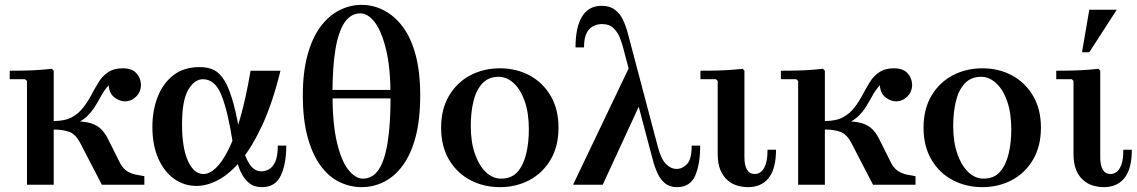

<svg xmlns="http://www.w3.org/2000/svg" viewBox="-20 -760 4677 790"><path d="M91 0V-427L83 -434H20V-469Q46 -469 76.5 -469.5Q107 -470 137 -472Q167 -474 193 -477L201 -469V0ZM399 0 312 -168Q292 -208 265 -217.5Q238 -227 201 -227V-262H263Q309 -262 339 -256.5Q369 -251 389.5 -234.5Q410 -218 426 -185L475 -87Q486 -67 502 -56.5Q518 -46 536.5 -42Q555 -38 574 -35V0ZM201 -238V-262Q247 -262 275.5 -277.5Q304 -293 323 -318Q342 -343 356.5 -370.5Q371 -398 386.5 -423Q402 -448 425.5 -463.5Q449 -479 485 -479Q522 -479 540.5 -459.5Q559 -440 560 -412Q560 -382 540 -362.5Q520 -343 494 -343Q472 -343 451 -359Q430 -375 427 -409Q409 -389 396.5 -366Q384 -343 370 -320.5Q356 -298 335.5 -279Q315 -260 283 -249Q251 -238 201 -238Z M789 5Q737 5 696 -24.5Q655 -54 631 -108.5Q607 -163 607 -238Q607 -306 629 -362Q651 -418 694 -451Q737 -484 802 -484Q836 -484 861 -471.5Q886 -459 905.5 -425.5Q925 -392 941.5 -330.5Q958 -269 973 -171H938Q918 -301 891.5 -367.5Q865 -434 815 -434Q780 -434 754.5 -390.5Q729 -347 729 -248Q729 -151 753.5 -97.5Q778 -44 817 -44Q842 -44 868 -68.5Q894 -93 920 -144.5Q946 -196 969 -276.5Q992 -357 1011 -469H1134Q1102 -338 1060 -247Q1018 -156 972 -100.5Q926 -45 879 -20Q832 5 789 5ZM1058 10Q1024 10 1003 -8.5Q982 -27 969.5 -55Q957 -83 950.5 -114.5Q944 -146 938 -171H973Q987 -115 1006.5 -85Q1026 -55 1056 -55Q1072 -55 1087.5 -64Q1103 -73 1113 -95.5Q1123 -118 1123 -161H1158Q1158 -86 1135.5 -38Q1113 10 1058 10Z M1468 10Q1420 10 1376 -11.5Q1332 -33 1298.5 -79Q1265 -125 1245.5 -196.5Q1226 -268 1226 -368Q1226 -464 1245.5 -534.5Q1265 -605 1298.5 -650Q1332 -695 1376 -717.5Q1420 -740 1468 -740Q1516 -740 1559.5 -717.5Q1603 -695 1637 -650Q1671 -605 1690 -534.5Q1709 -464 1709 -368Q1709 -268 1690 -196.5Q1671 -125 1637 -79Q1603 -33 1559.5 -11.5Q1516 10 1468 10ZM1473 -25Q1513 -25 1538 -62Q1563 -99 1575 -174Q1587 -249 1587 -360Q1587 -480 1568.5 -556Q1550 -632 1522 -668.5Q1494 -705 1463 -705Q1423 -705 1397.5 -667Q1372 -629 1360 -555.5Q1348 -482 1348 -375Q1348 -251 1366.5 -173.5Q1385 -96 1414 -60.5Q1443 -25 1473 -25ZM1290 -390H1637V-355H1290Z M2037 -479Q2104 -479 2158.5 -450Q2213 -421 2245.5 -366Q2278 -311 2278 -235Q2278 -158 2245.5 -103Q2213 -48 2158.5 -19Q2104 10 2037 10Q1970 10 1915 -19Q1860 -48 1827.5 -103Q1795 -158 1795 -235Q1795 -311 1827.5 -366Q1860 -421 1915 -450Q1970 -479 2037 -479ZM2042 -25Q2085 -25 2109.5 -53Q2134 -81 2145 -127Q2156 -173 2156 -227Q2156 -295 2139 -343.5Q2122 -392 2093.5 -418Q2065 -444 2032 -444Q1990 -444 1964.5 -416.5Q1939 -389 1928 -343Q1917 -297 1917 -242Q1917 -175 1934.5 -126Q1952 -77 1980 -51Q2008 -25 2042 -25Z M2573 -492 2621 -349 2460 0H2338ZM2826 -161H2861Q2861 -85 2840.5 -37.5Q2820 10 2765 10Q2735 10 2716 -6Q2697 -22 2685.5 -47Q2674 -72 2666.5 -101Q2659 -130 2652 -155L2542 -571Q2539 -582 2531 -603.5Q2523 -625 2505.5 -643Q2488 -661 2456 -661Q2440 -661 2423 -653.5Q2406 -646 2394.5 -625.5Q2383 -605 2383 -565H2348Q2348 -648 2375 -692Q2402 -736 2455 -736Q2489 -736 2510 -720Q2531 -704 2543 -679Q2555 -654 2562.5 -625.5Q2570 -597 2577 -571L2687 -155Q2700 -106 2720 -85.5Q2740 -65 2764 -65Q2788 -65 2807 -85Q2826 -105 2826 -161Z M3058 10Q3037 10 3015 4Q2993 -2 2974.5 -17.5Q2956 -33 2944.5 -59.5Q2933 -86 2933 -128V-427L2926 -434H2862V-469Q2888 -469 2918.5 -469.5Q2949 -470 2979.5 -472Q3010 -474 3036 -477L3043 -469V-113Q3043 -80 3053.5 -62Q3064 -44 3086 -44Q3099 -44 3110.5 -52.5Q3122 -61 3130 -82.5Q3138 -104 3138 -144H3173Q3173 -66 3143 -28Q3113 10 3058 10Z M3264 0V-427L3256 -434H3193V-469Q3219 -469 3249.5 -469.5Q3280 -470 3310 -472Q3340 -474 3366 -477L3374 -469V0ZM3572 0 3485 -168Q3465 -208 3438 -217.5Q3411 -227 3374 -227V-262H3436Q3482 -262 3512 -256.5Q3542 -251 3562.5 -234.5Q3583 -218 3599 -185L3648 -87Q3659 -67 3675 -56.5Q3691 -46 3709.5 -42Q3728 -38 3747 -35V0ZM3374 -238V-262Q3420 -262 3448.5 -277.5Q3477 -293 3496 -318Q3515 -343 3529.5 -370.5Q3544 -398 3559.5 -423Q3575 -448 3598.5 -463.5Q3622 -479 3658 -479Q3695 -479 3713.5 -459.5Q3732 -440 3733 -412Q3733 -382 3713 -362.5Q3693 -343 3667 -343Q3645 -343 3624 -359Q3603 -375 3600 -409Q3582 -389 3569.5 -366Q3557 -343 3543 -320.5Q3529 -298 3508.5 -279Q3488 -260 3456 -249Q3424 -238 3374 -238Z M4022 -479Q4089 -479 4143.5 -450Q4198 -421 4230.5 -366Q4263 -311 4263 -235Q4263 -158 4230.5 -103Q4198 -48 4143.5 -19Q4089 10 4022 10Q3955 10 3900 -19Q3845 -48 3812.5 -103Q3780 -158 3780 -235Q3780 -311 3812.5 -366Q3845 -421 3900 -450Q3955 -479 4022 -479ZM4027 -25Q4070 -25 4094.5 -53Q4119 -81 4130 -127Q4141 -173 4141 -227Q4141 -295 4124 -343.5Q4107 -392 4078.5 -418Q4050 -444 4017 -444Q3975 -444 3949.5 -416.5Q3924 -389 3913 -343Q3902 -297 3902 -242Q3902 -175 3919.5 -126Q3937 -77 3965 -51Q3993 -25 4027 -25Z M4522 10Q4501 10 4479 4Q4457 -2 4438.5 -17.5Q4420 -33 4408.5 -59.5Q4397 -86 4397 -128V-427L4390 -434H4326V-469Q4352 -469 4382.5 -469.5Q4413 -470 4443.5 -472Q4474 -474 4500 -477L4507 -469V-113Q4507 -80 4517.5 -62Q4528 -44 4550 -44Q4563 -44 4574.5 -52.5Q4586 -61 4594 -82.5Q4602 -104 4602 -144H4637Q4637 -66 4607 -28Q4577 10 4522 10ZM4432 -545 4462 -720H4575L4462 -545Z"/></svg>

Font: Brygada 1918 SemiBold
Style: Regular
Weight: 600
Designer: Mateusz Machalski | Borys Kosmynka | Przemek Hoffer
Foundry: NIEPODLEGLA 2018
Version: Version 3.006